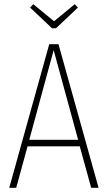

<svg xmlns="http://www.w3.org/2000/svg" viewBox="-20 -892 512 912"><path d="M246.1 -757.8H227.1L123 -856L138.2 -872.1L236.8 -791L335 -872.1L350.1 -856ZM413.1 0 358.9 -196.8H110.8L57.1 0H23.9L213.9 -682.1H257.8L448.2 0ZM119.1 -228H351.1L234.9 -653.8Z"/></svg>

Font: Fira Sans Compressed UltraLight
Style: Regular
Weight: 200
Width: 1
Designer: Carrois Corporate & Edenspiekermann AG
Foundry: Carrois Corporate GbR & Edenspiekermann AG
Version: Version 4.203;PS 004.203;hotconv 1.0.88;makeotf.lib2.5.64775